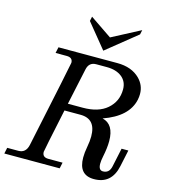

<svg xmlns="http://www.w3.org/2000/svg" viewBox="-167 -1085 1083 1206"><g transform="rotate(15 374.5 -482.0)"><path d="M555.7 9.8Q456.1 9.8 456.1 -104.5Q456.1 -135.7 463.4 -174.8Q470.7 -213.9 470.7 -244.6Q470.7 -358.9 370.1 -358.9H266.1Q207.5 -82.5 207.5 -74.2Q207.5 -39.1 247.1 -39.1H339.4L331.1 0H-28.8L-20.5 -39.1H51.8Q100.6 -39.1 112.3 -93.3Q230.5 -651.4 230.5 -659.2Q230.5 -693.4 190.9 -693.4H118.7L127 -732.4H509.8Q603.5 -732.4 657.2 -678.7Q697.8 -637.7 697.8 -581.1Q697.8 -563 693.8 -543.5Q668.9 -428.2 510.3 -372.6Q587.4 -354.5 587.4 -245.1Q587.4 -201.2 575.2 -142.6Q569.3 -114.3 569.3 -94.7Q569.3 -51.8 598.1 -51.8Q639.2 -51.8 648.9 -98.1L674.8 -219.7H718.8L695.8 -111.8Q669.9 9.8 555.7 9.8ZM372.6 -405.3Q473.6 -405.3 529.3 -453.1Q587.4 -502.9 587.4 -581.5Q587.4 -632.8 550.5 -661.9Q513.7 -690.9 452.6 -690.9H383.8Q336.9 -690.9 326.7 -642.1L275.9 -405.3ZM404.3 -784.7 274.9 -943.4 281.2 -972.7 423.3 -876 607.4 -972.7 601.1 -943.4Z"/></g></svg>

Font: Munson
Style: Italic
Weight: 400
Italic angle: -12°
Designer: Paul James MIller
Foundry: High-Logic / Made with FontCreator
Version: Version 2.10;May 5, 2019;FontCreator 11.5.0.2430 64-bit